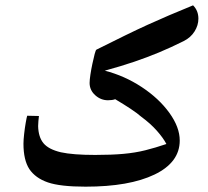

<svg xmlns="http://www.w3.org/2000/svg" viewBox="-20 -700 781 720"><path d="M301 0Q206 0 159.5 -16Q113 -32 90 -66Q68 -100 68 -161Q68 -175 70.5 -197.5Q73 -220 76.5 -240Q80 -260 82 -266L126 -265Q125 -255 124 -246Q123 -237 123 -227Q124 -186 143 -163Q162 -140 208 -129Q231 -124 263 -121.5Q295 -119 337 -119Q398 -119 442.5 -123Q487 -127 525 -136.5Q563 -146 604 -160Q592 -183 568 -210Q544 -237 510 -262Q494 -276 469 -292.5Q444 -309 412 -328Q401 -324 385 -324Q358 -324 337 -343Q316 -362 316 -389Q316 -400 319 -420Q322 -440 326.5 -461Q331 -482 335 -497.5Q339 -513 342 -514Q402 -544 448 -566.5Q494 -589 533.5 -607Q573 -625 614 -642.5Q655 -660 704 -680Q714 -670 719 -657.5Q724 -645 724 -630Q724 -605 709.5 -582Q695 -559 669 -546Q621 -522 576.5 -503.5Q532 -485 483.5 -468.5Q435 -452 373 -435Q447 -416 511.5 -373.5Q576 -331 615 -277Q654 -223 654 -173Q654 -91 559.5 -45.5Q465 0 301 0Z"/></svg>

Font: Noto Naskh Arabic
Style: Regular
Weight: 400
Designer: Monotype Design Team, David Williams, Mohamad Dakak and Nizar Qandah
Foundry: Monotype Imaging Inc.
Version: Version 2.013